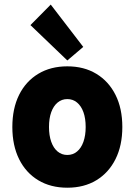

<svg xmlns="http://www.w3.org/2000/svg" viewBox="-20 -832 602 859"><path d="M281.2 7.8Q206.5 7.8 151.1 -25.6Q95.7 -59.1 65.4 -120.1Q35.2 -181.2 35.2 -263.7Q35.2 -346.7 65.4 -407.5Q95.7 -468.3 151.1 -501.7Q206.5 -535.2 281.2 -535.2Q356 -535.2 411.1 -501.7Q466.3 -468.3 496.8 -407.5Q527.3 -346.7 527.3 -263.7Q527.3 -181.2 496.8 -120.1Q466.3 -59.1 411.1 -25.6Q356 7.8 281.2 7.8ZM281.2 -138.7Q306.2 -138.7 324.7 -154.1Q343.3 -169.4 353.3 -197.8Q363.3 -226.1 363.3 -263.7Q363.3 -302.2 353.3 -330.1Q343.3 -357.9 324.7 -373.3Q306.2 -388.7 281.2 -388.7Q256.3 -388.7 237.8 -373.3Q219.2 -357.9 209.2 -330.1Q199.2 -302.2 199.2 -263.7Q199.2 -226.1 209.2 -197.8Q219.2 -169.4 237.8 -154.1Q256.3 -138.7 281.2 -138.7ZM281.2 -561.5 116.2 -719.7 207 -811.5 352.5 -622.1Z"/></svg>

Font: Reddit Mono Black
Style: Regular
Weight: 900
Monospace: yes
Designer: Stephen Hutchings
Foundry: Reddit
Version: Version 1.014